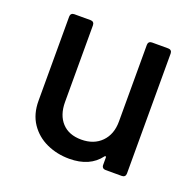

<svg xmlns="http://www.w3.org/2000/svg" viewBox="-98 -611 733 720"><g transform="rotate(20 269.0 -251.0)"><path d="M391 -509H456Q463 -509 467 -505Q471 -501 471 -494V-15Q471 -8 467 -4Q463 0 456 0H391Q384 0 380 -4Q376 -8 376 -15V-45Q376 -48 374 -48.5Q372 -49 370 -47Q330 7 248 7Q199 7 157.5 -12Q116 -31 91 -68Q66 -105 66 -158V-494Q66 -501 70 -505Q74 -509 81 -509H146Q153 -509 157 -505Q161 -501 161 -494V-188Q161 -136 188.5 -106Q216 -76 266 -76Q316 -76 346 -106.5Q376 -137 376 -188V-494Q376 -501 380 -505Q384 -509 391 -509Z"/></g></svg>

Font: Barlow_Medium_SS
Style: Regular
Weight: 500
Designer: Jeremy Tribby
Foundry: Jeremy Tribby
Version: Version 1.101 August 23, 2024